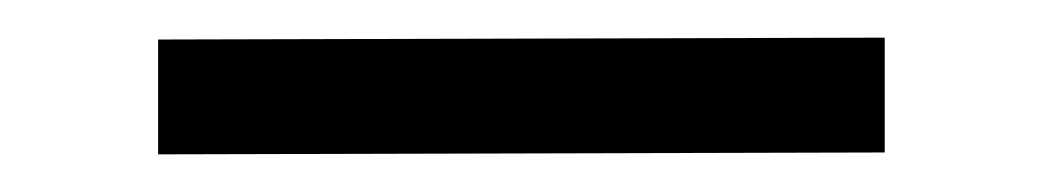

<svg xmlns="http://www.w3.org/2000/svg" viewBox="-20 32 556 102"><path d="M64 53V114L450 113V52Z"/></svg>

Font: Cheyenne Sans Light
Style: Regular
Weight: 300
Designer: The Public Sans project authors (U.S. Web Design System), Libre Franklin designed by Pablo Impallari and Rodrigo Fuenzal
Foundry: The Cheyenne Sans Project Authors
Version: Version 2.007